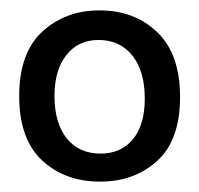

<svg xmlns="http://www.w3.org/2000/svg" viewBox="-20 -690 384 370"><path d="M173 -340Q105 -340 61 -381Q17 -422 17 -505Q17 -588 61.5 -629Q106 -670 172 -670Q239 -670 283 -628Q327 -586 327 -503Q327 -420 283 -380Q239 -340 173 -340ZM174 -394Q213 -394 236 -421.5Q259 -449 259 -500Q259 -553 235 -583Q211 -613 170 -613Q131 -613 108 -584Q85 -555 85 -505Q85 -453 108.5 -423.5Q132 -394 174 -394Z"/></svg>

Font: Bricolage Grotesque 96pt Light
Style: Regular
Weight: 300
Designer: Mathieu Triay
Foundry: Atelier Triay
Version: Version 1.001; ttfautohint (v1.8.4.7-5d5b);gftools[0.9.33.de